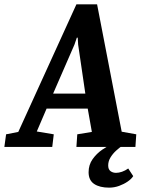

<svg xmlns="http://www.w3.org/2000/svg" viewBox="-69 -675 650 882"><path d="M-49 0 -41 -58 15 -69 282 -655H377L490 -70L557 -58L553 0H282L286 -58L353 -69L334 -176H145L100 -71L178 -58L171 0ZM175 -245H323L290 -470L288 -502H284L273 -470ZM432 187Q389 187 363.5 170Q338 153 338 116Q338 82 356.5 56Q375 30 401.5 12Q428 -6 452 -17H512Q507 -15 493.5 -6Q480 3 465 16.5Q450 30 439 47.5Q428 65 428 85Q428 103 438.5 111Q449 119 464 119Q477 119 491.5 114Q506 109 520 99L543 134Q535 147 517.5 159Q500 171 478 179Q456 187 432 187Z"/></svg>

Font: Faustina Light
Style: Bold Italic
Weight: 700
Italic angle: -8°
Version: Version 1.200